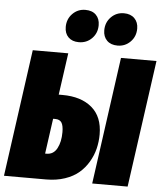

<svg xmlns="http://www.w3.org/2000/svg" viewBox="-70 -994 896 1047"><g transform="rotate(5 378.0 -470.0)"><path d="M334 -761.2Q297.4 -761.2 276.6 -782Q255.9 -802.7 255.9 -837.9Q255.9 -881.3 284.7 -910.6Q313.5 -939.9 355 -939.9Q392.6 -939.9 413.3 -918.9Q434.1 -897.9 434.1 -862.8Q434.1 -819.3 405.3 -790.3Q376.5 -761.2 334 -761.2ZM545.9 -761.2Q508.8 -761.2 487.8 -782.2Q466.8 -803.2 466.8 -837.9Q466.8 -881.3 495.6 -910.6Q524.4 -939.9 565.9 -939.9Q602.5 -939.9 623.8 -918.7Q645 -897.5 645 -862.8Q645 -819.3 616.2 -790.3Q587.4 -761.2 545.9 -761.2ZM271 -466.8Q373 -466.8 432.1 -416.5Q491.2 -366.2 491.2 -270Q491.2 -230 481.9 -192.1Q472.7 -154.3 451.9 -118.9Q431.2 -83.5 400.6 -57.4Q370.1 -31.2 324 -15.6Q277.8 0 221.2 0H-8.8L87.9 -695.8H282.2L250 -466.8ZM570.8 -695.8H765.1L668 0H474.1ZM211.9 -140.1Q250 -140.1 269 -175.5Q288.1 -210.9 288.1 -264.2Q288.1 -300.3 277.8 -316.7Q267.6 -333 242.2 -333H231L204.1 -140.1Z"/></g></svg>

Font: Fira Sans Compressed Heavy
Style: Italic
Weight: 900
Width: 3
Italic angle: -8°
Designer: Carrois Corporate & Edenspiekermann AG
Foundry: Carrois Corporate GbR & Edenspiekermann AG
Version: Version 4.203;PS 004.203;hotconv 1.0.88;makeotf.lib2.5.64775